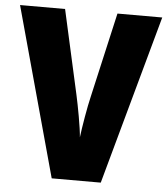

<svg xmlns="http://www.w3.org/2000/svg" viewBox="-52 -760 703 807"><g transform="rotate(5 300.0 -357.0)"><path d="M600 -714H411L330 -358C319 -313 304 -224 299 -182C296 -224 279 -314 269 -359L190 -714H0L196 0H403Z"/></g></svg>

Font: Noto Sans Sinhala Condensed Black
Style: Regular
Weight: 900
Width: 3
Designer: Jelle Bosma - Monotype Design Team
Foundry: Monotype Imaging Inc.
Version: Version 2.006